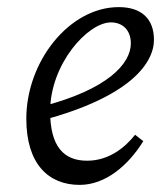

<svg xmlns="http://www.w3.org/2000/svg" viewBox="-20 -507 453 540"><path d="M204 13C277 13 341 -42 383 -110L360 -128C333 -94 288 -55 225 -55C160 -55 121 -94 121 -194C121 -327 227 -444 292 -444C325 -444 348 -422 348 -385C348 -328 283 -255 96 -207L100 -169C347 -235 413 -330 413 -395C413 -454 378 -487 314 -487C175 -487 54 -334 54 -173C54 -45 117 13 204 13Z"/></svg>

Font: Source Serif Variable
Style: Italic
Weight: 389
Italic angle: -12°
Designer: Frank Grießhammer
Foundry: Adobe Systems Incorporated
Version: Version 3.001;hotconv 1.0.111;makeotfexe 2.5.65597